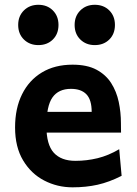

<svg xmlns="http://www.w3.org/2000/svg" viewBox="-20 -782 582 814"><path d="M493.2 -219.7H118.2V-307.6H368.7Q368.7 -358.9 346.4 -382.1Q324.2 -405.3 280.8 -405.3Q228 -405.3 202.4 -368.9Q176.8 -332.5 176.8 -246.6Q176.8 -168.9 208 -134.5Q239.3 -100.1 299.8 -100.1Q347.7 -100.1 393.8 -111.3Q439.9 -122.6 485.4 -149.4L495.6 -36.6Q442.9 -9.8 393.8 1.2Q344.7 12.2 287.6 12.2Q223.1 12.2 167.5 -16.6Q111.8 -45.4 77.9 -102.1Q43.9 -158.7 43.9 -241.7Q43.9 -322.8 73.5 -382.3Q103 -441.9 157.7 -474.9Q212.4 -507.8 287.6 -507.8Q349.1 -507.8 388.9 -486.6Q428.7 -465.3 451.4 -429.7Q474.1 -394 483.4 -349.9Q492.7 -305.7 492.7 -259.8Q492.7 -252.9 492.9 -239.7Q493.2 -226.6 493.2 -219.7ZM296.4 -676.3Q296.4 -713.9 320.6 -737.8Q344.7 -761.7 381.8 -761.7Q419.4 -761.7 443.4 -737.8Q467.3 -713.9 467.3 -676.3Q467.3 -638.2 443.4 -614.5Q419.4 -590.8 381.8 -590.8Q344.7 -590.8 320.6 -614.5Q296.4 -638.2 296.4 -676.3ZM57.1 -676.3Q57.1 -713.9 81.3 -737.8Q105.5 -761.7 142.6 -761.7Q180.2 -761.7 204.1 -737.8Q228 -713.9 228 -676.3Q228 -638.2 204.1 -614.5Q180.2 -590.8 142.6 -590.8Q105.5 -590.8 81.3 -614.5Q57.1 -638.2 57.1 -676.3Z"/></svg>

Font: Andika
Style: Bold
Weight: 700
Designer: Victor Gaultney, Annie Olsen, Julie Remington, Don Collingsworth, Eric Hays, Becca Hirsbrunner
Foundry: SIL International
Version: Version 6.101